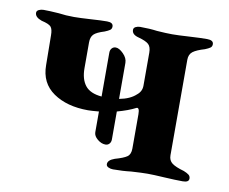

<svg xmlns="http://www.w3.org/2000/svg" viewBox="-55 -485 664 556"><g transform="rotate(10 276.5 -207.0)"><path d="M532 -9Q532 2 514 2Q493 2 459 0Q427 -2 410 -2Q394 -2 362 0Q338 3 309 3Q302 3 295.5 0Q289 -3 289 -9Q289 -21 309 -28Q334 -35 344 -42Q354 -49 354 -66V-167Q354 -178 351.5 -182Q349 -186 345 -184Q324 -173 291 -164V-82Q291 -74 286.5 -69Q282 -64 275 -64Q263 -64 251.5 -73.5Q240 -83 240 -94V-155Q218 -153 208 -153Q146 -153 106 -180.5Q66 -208 66 -261L65 -348Q65 -366 59 -373Q53 -380 31 -385Q11 -392 11 -405Q11 -411 17.5 -414Q24 -417 31 -417Q48 -417 76 -415Q97 -412 121 -412Q138 -412 170 -414Q200 -416 218 -416Q236 -416 236 -404Q236 -397 231 -393.5Q226 -390 216 -386Q193 -379 185 -371Q177 -363 177 -347V-271Q177 -239 191.5 -220.5Q206 -202 240 -199V-328Q240 -336 244.5 -341Q249 -346 256 -346Q266 -346 278.5 -333.5Q291 -321 291 -307V-201Q323 -207 340 -223Q354 -234 354 -251V-348Q354 -365 346 -372.5Q338 -380 316 -386Q296 -391 296 -405Q296 -411 302 -414Q308 -417 315 -417Q343 -417 365 -414Q393 -412 410 -412Q427 -412 459 -414Q493 -416 512 -416Q531 -416 531 -404Q531 -397 526 -393.5Q521 -390 511 -386Q487 -379 476.5 -371Q466 -363 466 -347V-66Q466 -51 476.5 -43Q487 -35 512 -28Q522 -24 527 -20Q532 -16 532 -9Z"/></g></svg>

Font: EB Garamond SemiBold
Style: Regular
Weight: 600
Designer: Georg Duffner and Octavio Pardo
Foundry: Georg Duffner
Version: Version 1.000